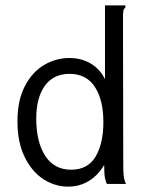

<svg xmlns="http://www.w3.org/2000/svg" viewBox="-20 -685 540 715"><path d="M45 -233Q45 -312 73 -365Q101 -418 145 -443.5Q189 -469 238 -469Q284 -469 318.5 -448Q353 -427 371 -390V-665H447V-658Q441 -652 439.5 -645Q438 -638 438 -621L439 -71Q439 -47 440.5 -31.5Q442 -16 449 0H378Q371 -16 369.5 -31.5Q368 -47 368 -71Q346 -33 311.5 -11.5Q277 10 234 10Q185 10 142 -17.5Q99 -45 72 -100Q45 -155 45 -233ZM365 -231Q365 -312 333.5 -361Q302 -410 239 -410Q179 -410 147 -365.5Q115 -321 115 -244Q115 -156 148.5 -104.5Q182 -53 245 -53Q307 -53 336 -102Q365 -151 365 -231Z"/></svg>

Font: Vazir Code FD
Style: Code-FD
Weight: 400
Foundry: DejaVu fonts team - Redesigned by Saber Rastikerdar
Version: Version 1.1.2